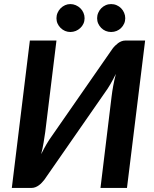

<svg xmlns="http://www.w3.org/2000/svg" viewBox="-20 -922 756 942"><path d="M38 0ZM532 -683 235 -255.5C226.3 -243.8 217.5 -230.3 208.5 -215C199.5 -199.7 190.7 -183.2 182 -165.5C187 -185.5 191 -204.6 194 -222.8C197 -240.9 199.7 -258.2 202 -274.5L257 -723H126.5L38 0H135C141.3 0 147.5 -1.2 153.5 -3.5C159.5 -5.8 165.2 -8.9 170.5 -12.8C175.8 -16.6 180.8 -20.9 185.2 -25.8C189.8 -30.6 193.8 -35.3 197.5 -40L494.5 -467.5C503.2 -479.2 512.2 -492.9 521.5 -508.8C530.8 -524.6 539.8 -541.5 548.5 -559.5C543.2 -538.8 538.8 -519.3 535.5 -501C532.2 -482.7 529.5 -465.2 527.5 -448.5L473 0H603L692 -723H594C588 -723 582 -721.8 576 -719.5C570 -717.2 564.4 -714.1 559.2 -710.2C554.1 -706.4 549.2 -702.2 544.5 -697.5C539.8 -692.8 535.7 -688 532 -683ZM395 -832.5C395 -841.8 393.2 -850.8 389.5 -859.2C385.8 -867.8 380.8 -875.2 374.2 -881.5C367.8 -887.8 360.2 -892.8 351.8 -896.5C343.2 -900.2 334.3 -902 325 -902C316 -902 307.4 -900.2 299.2 -896.5C291.1 -892.8 283.8 -887.8 277.5 -881.5C271.2 -875.2 266.2 -867.8 262.5 -859.2C258.8 -850.8 257 -841.8 257 -832.5C257 -823.2 258.8 -814.4 262.5 -806.2C266.2 -798.1 271.2 -790.9 277.5 -784.8C283.8 -778.6 291.1 -773.8 299.2 -770.2C307.4 -766.8 316 -765 325 -765C334.3 -765 343.2 -766.8 351.8 -770.2C360.2 -773.8 367.8 -778.6 374.2 -784.8C380.8 -790.9 385.8 -798.1 389.5 -806.2C393.2 -814.4 395 -823.2 395 -832.5ZM594.5 -832.5C594.5 -841.8 592.7 -850.8 589 -859.2C585.3 -867.8 580.4 -875.2 574.2 -881.5C568.1 -887.8 560.8 -892.8 552.2 -896.5C543.8 -900.2 534.7 -902 525 -902C515.7 -902 506.8 -900.2 498.5 -896.5C490.2 -892.8 482.9 -887.8 476.8 -881.5C470.6 -875.2 465.7 -867.8 462 -859.2C458.3 -850.8 456.5 -841.8 456.5 -832.5C456.5 -823.2 458.3 -814.4 462 -806.2C465.7 -798.1 470.6 -790.9 476.8 -784.8C482.9 -778.6 490.2 -773.8 498.5 -770.2C506.8 -766.8 515.7 -765 525 -765C534.7 -765 543.8 -766.8 552.2 -770.2C560.8 -773.8 568.1 -778.6 574.2 -784.8C580.4 -790.9 585.3 -798.1 589 -806.2C592.7 -814.4 594.5 -823.2 594.5 -832.5Z"/></svg>

Font: Lato
Style: Bold Italic
Weight: 700
Italic angle: -7°
Designer: Lukasz Dziedzic
Foundry: tyPoland Lukasz Dziedzic
Version: Version 2.007; 2014-02-27